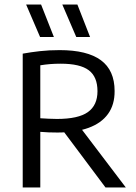

<svg xmlns="http://www.w3.org/2000/svg" viewBox="-20 -821 595 841"><path d="M79.5 0V-586Q115 -592.5 155 -597Q195 -601.5 241 -601.5Q362 -601.5 422 -557.2Q482 -513 482 -422.5Q482.5 -362.5 453.2 -322Q424 -281.5 367.8 -261Q311.5 -240.5 231 -240.5Q212 -240.5 192.8 -241.2Q173.5 -242 156.5 -243.5V0ZM442 0 234 -278H320L531 0ZM229.5 -300Q323 -300 365 -330Q407 -360 407 -421.5Q407 -484.5 369 -513.2Q331 -542 246 -542Q220 -542 199 -540.2Q178 -538.5 156.5 -535V-303Q177.5 -302 193 -301Q208.5 -300 229.5 -300ZM314 -659 253 -801H319L374.5 -659ZM155.5 -659 94.5 -801H160L216 -659Z"/></svg>

Font: Encode Sans SC SemiCondensed
Style: Regular
Weight: 400
Width: 4
Designer: Multiple Designers
Foundry: Impallari Type
Version: Version 3.002